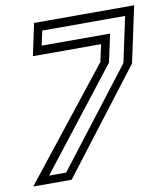

<svg xmlns="http://www.w3.org/2000/svg" viewBox="-112 -767 728 835"><g transform="rotate(-10 252.5 -350.0)"><path d="M-32.5 0 349 -482.5 365.5 -558.5H64.5L94.5 -700H536.5L483.5 -452.5L137 0ZM43.5 -34.8H118.8L446.8 -460.5L489.8 -661.2H123.8L110 -597H412L385.5 -473.5Z"/></g></svg>

Font: Tourney Thin
Style: Italic
Weight: 100
Italic angle: -12°
Designer: Tyler Finck
Foundry: Etcetera Type Co
Version: Version 1.015